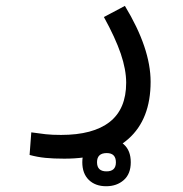

<svg xmlns="http://www.w3.org/2000/svg" viewBox="-20 -316 626 656"><path d="M199.7 226.1Q162.6 226.1 135.3 223.4Q107.9 220.7 81.1 213.4L86.9 136.2Q114.3 140.1 136 142.6Q157.7 145 188.5 145Q297.9 145 354.5 100.8Q411.1 56.6 411.1 -33.2Q411.1 -78.1 392.6 -132.6Q374 -187 335 -257.8L406.7 -295.9Q494.6 -150.9 494.6 -36.6Q494.6 91.3 418.5 158.7Q342.3 226.1 199.7 226.1ZM342.8 320.3Q305.7 320.3 283.4 298.6Q261.2 276.9 261.2 238.3Q261.2 200.2 284.9 178.2Q308.6 156.2 344.2 156.2Q379.9 156.2 403.3 177.5Q426.8 198.7 426.8 238.3Q426.8 278.3 402.8 299.3Q378.9 320.3 342.8 320.3ZM343.8 269.5Q376 269.5 376 238.8Q376 207 344.7 207Q311.5 207 311.5 238.3Q311.5 269.5 343.8 269.5Z"/></svg>

Font: Cascadia Code NF SemiLight
Style: Regular
Weight: 350
Monospace: yes
Designer: Aaron Bell
Foundry: Saja Typeworks
Version: Version 2404.023; ttfautohint (v1.8.4)